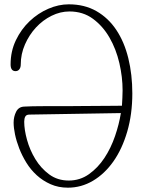

<svg xmlns="http://www.w3.org/2000/svg" viewBox="-20 -857 674 888"><path d="M116 -327Q102 -327 97 -318Q92 -309 92 -294Q92 -257 105 -210Q118 -163 143.5 -121Q169 -79 207.5 -50.5Q246 -22 298 -22Q350 -22 391.5 -51.5Q433 -81 463 -126.5Q493 -172 512 -227.5Q531 -283 539 -334ZM544 -368Q545 -386 546 -404.5Q547 -423 547 -439Q547 -501 532 -565.5Q517 -630 486.5 -683Q456 -736 410 -770Q364 -804 301 -804Q259 -804 218.5 -784Q178 -764 146.5 -730Q115 -696 95.5 -651.5Q76 -607 76 -559Q76 -545 69.5 -536.5Q63 -528 52 -528Q29 -528 29 -559Q29 -620 53.5 -671Q78 -722 117 -759Q156 -796 203.5 -816.5Q251 -837 298 -837Q371 -837 426 -805.5Q481 -774 518 -718.5Q555 -663 573.5 -587.5Q592 -512 592 -425Q592 -329 568.5 -248.5Q545 -168 504.5 -110.5Q464 -53 410 -21Q356 11 294 11Q250 11 214 -5Q178 -21 150 -46.5Q122 -72 102 -104.5Q82 -137 69 -170.5Q56 -204 49.5 -235Q43 -266 43 -290Q43 -317 54.5 -340Q66 -363 92 -364Q127 -366 179.5 -366Q232 -366 288 -366Q305 -366 340 -366.5Q375 -367 414 -367Q453 -367 489 -367.5Q525 -368 544 -368Z"/></svg>

Font: Life Savers
Style: Regular
Weight: 400
Designer: Pablo Impallari, Rodrigo Fuenzalida, Brenda Gallo
Foundry: Pablo Impallari, Rodrigo Fuenzalida, Brenda Gallo
Version: Version 3.001; ttfautohint (v0.95) -l 8 -r 50 -G 200 -x 14 -